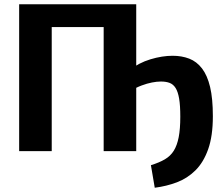

<svg xmlns="http://www.w3.org/2000/svg" viewBox="-20 -710 1051 902"><path d="M707 172 689 66Q728 54 754.5 38.5Q781 23 796.5 -2Q812 -27 819.5 -65.5Q827 -104 827 -162Q827 -215 821.5 -247Q816 -279 805 -296.5Q794 -314 777 -320.5Q760 -327 736 -327Q717 -327 694 -322.5Q671 -318 645.5 -308.5Q620 -299 591 -282L586 -379Q632 -415 687 -431.5Q742 -448 791 -448Q834 -448 869 -434.5Q904 -421 929 -388.5Q954 -356 967 -301.5Q980 -247 980 -164Q980 -71 958 -9Q936 53 898 90.5Q860 128 811 146.5Q762 165 707 172ZM70 0V-690H223V0ZM467 0V-690H620V0ZM215 -583V-690H478V-583Z"/></svg>

Font: Exo 2
Style: Bold
Weight: 700
Designer: Natanael Gama
Foundry: Natanael Gama
Version: Version 2.010